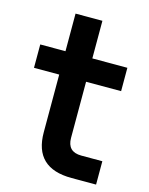

<svg xmlns="http://www.w3.org/2000/svg" viewBox="-103 -728 618 794"><g transform="rotate(15 206.0 -330.5)"><path d="M281 0H386V-100H296C256 -100 236 -120 236 -160V-400H386V-500H236V-661H121V-500H13V-400H121V-153C121 -51 174 0 281 0Z"/></g></svg>

Font: Uncut Sans Semibold
Style: Regular
Weight: 600
Designer: Kasper Nordkvist
Foundry: UNCUT.wtf
Version: Version 1.304;Glyphs 3.2 (3246)